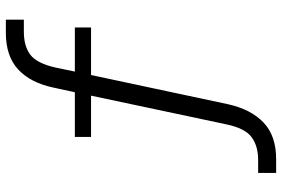

<svg xmlns="http://www.w3.org/2000/svg" viewBox="-170 -582 941 640"><g transform="rotate(-90 300.0 -262.5)"><path d="M43 188V128H86Q133 128 162.5 106Q192 84 205 22L303 -440L316 -429H163V-483H324L309 -469L327 -552Q343 -630 387.5 -671.5Q432 -713 510 -713H554V-653H514Q465 -653 436.5 -631Q408 -609 394 -546L378 -469L366 -483H528V-429H353L372 -441L272 28Q255 104 211 146Q167 188 89 188Z"/></g></svg>

Font: Nunito Sans 8pt Light
Style: Regular
Weight: 300
Version: Version 3.101;gftools[0.9.27]